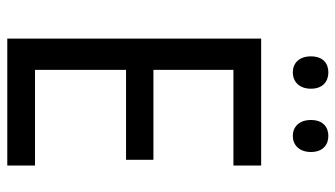

<svg xmlns="http://www.w3.org/2000/svg" viewBox="-222 -722 943 540"><g transform="rotate(90 250.0 -451.5)"><path d="M138 -854C138 -820 158 -803 183 -803C208 -803 229 -820 229 -854C229 -888 208 -903 183 -903C158 -903 138 -888 138 -854ZM317 -854C317 -820 337 -803 362 -803C386 -803 407 -820 407 -854C407 -888 386 -903 362 -903C337 -903 317 -888 317 -854ZM445 0V-78H176V-334H429V-411H176V-636H445V-714H88V0Z"/></g></svg>

Font: Noto Sans Myanmar UI SemiCondensed
Style: Regular
Weight: 400
Width: 4
Designer: Monotype Design Team
Foundry: Monotype Imaging Inc.
Version: Version 2.103